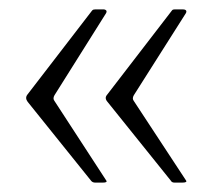

<svg xmlns="http://www.w3.org/2000/svg" viewBox="-20 -466 467 409"><path d="M376 -82Q380 -77 368 -77H352Q346 -77 344 -81L209 -249Q202 -257 208 -264L345 -442Q347 -445 348.5 -445.5Q350 -446 352 -446H370Q374 -446 376 -444Q378 -442 376 -438L265 -263Q261 -256 265 -251ZM206 -82Q210 -77 199 -77H183Q177 -77 174 -81L39 -249Q33 -257 38 -264L175 -442Q177 -445 179 -445.5Q181 -446 183 -446H201Q204 -446 206 -444Q208 -442 206 -438L96 -263Q92 -256 96 -251Z"/></svg>

Font: Libre Franklin Thin ExtraLight
Style: Regular
Weight: 250
Version: Version 3.000